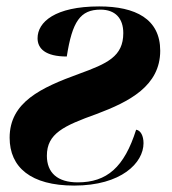

<svg xmlns="http://www.w3.org/2000/svg" viewBox="-20 -568 535 598"><path d="M211 10C358 10 427 -61 427 -122C427 -145 418 -162 404 -164C367 -47 313 0 222 0C159 0 126 -30 126 -83C126 -152 178 -176 281 -213C382 -251 479 -300 479 -410C479 -509 402 -548 289 -548C151 -548 97 -499 97 -449C97 -417 121 -392 188 -392C205 -501 230 -538 293 -538C339 -538 364 -511 364 -465C364 -392 314 -370 226 -338C108 -295 10 -250 10 -139C10 -47 76 10 211 10Z"/></svg>

Font: Noto Serif Display SemiCondensed ExtraBold
Style: Italic
Weight: 800
Width: 4
Italic angle: -12°
Designer: Monotype Design Team
Foundry: Monotype Imaging Inc.
Version: Version 2.009